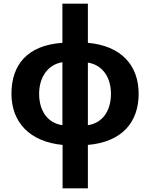

<svg xmlns="http://www.w3.org/2000/svg" viewBox="-20 -780 813 1040"><path d="M456 -760H318V-548C128 -535 42 -429 42 -272C42 -118 141 -12 319 5V240H456V5C641 -11 731 -118 731 -272C731 -427 636 -532 456 -548ZM318 -443V-102C239 -113 192 -178 192 -272C192 -365 242 -431 318 -443ZM456 -441C532 -429 581 -365 581 -272C581 -178 534 -113 456 -102Z"/></svg>

Font: Noto Sans Display
Style: Bold
Weight: 700
Designer: Monotype Design Team
Foundry: Monotype Imaging Inc.
Version: Version 1.900